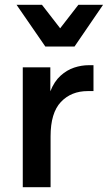

<svg xmlns="http://www.w3.org/2000/svg" viewBox="-20 -781 450 801"><path d="M370 -509V-401H346Q277 -401 234 -355.5Q191 -310 191 -212V0H75V-500H190V-400Q206 -441 232.5 -465Q259 -489 289.5 -499Q320 -509 350 -509ZM49 -761H155L231 -663L307 -761H410L291 -587H169Z"/></svg>

Font: Wix Madefor Text SemiBold
Style: Regular
Weight: 600
Designer: Dalton Maag Ltd
Foundry: Dalton Maag Ltd
Version: Version 3.100